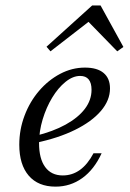

<svg xmlns="http://www.w3.org/2000/svg" viewBox="-20 -674 477 705"><path d="M183.9 11.3Q120.2 11.3 85.5 -29Q50.8 -69.4 50.8 -142.7Q50.8 -198.4 70.2 -249.6Q89.5 -300.8 123.4 -340.3Q157.3 -379.8 200.8 -402.8Q244.4 -425.8 291.9 -425.8Q337.1 -425.8 360.5 -406Q383.9 -386.3 383.9 -349.2Q383.9 -305.6 350.4 -266.5Q316.9 -227.4 255.6 -197.2Q194.4 -166.9 109.7 -149.2V-175Q175 -191.1 221 -216.5Q266.9 -241.9 291.5 -274.2Q316.1 -306.5 316.1 -344.4Q316.1 -369.4 305.6 -382.3Q295.2 -395.2 274.2 -395.2Q247.6 -395.2 220.6 -373.4Q193.5 -351.6 171.8 -315.7Q150 -279.8 136.7 -235.9Q123.4 -191.9 123.4 -148.4Q123.4 -91.1 146 -60.5Q168.5 -29.8 210.5 -29.8Q245.2 -29.8 273.4 -50Q301.6 -70.2 323.4 -111.3H353.2Q325.8 -51.6 282.3 -20.2Q238.7 11.3 183.9 11.3ZM165.3 -485.5 150.8 -502.4 318.5 -654H349.2L433.1 -501.6L410.5 -485.5L289.5 -609.7L326.6 -610.5Z"/></svg>

Font: Playfair 12pt Light
Style: Italic
Weight: 300
Italic angle: -15.6°
Designer: Claus Eggers Sørensen
Foundry: Claus Eggers Sørensen
Version: Version 2.000;gftools[0.9.28]